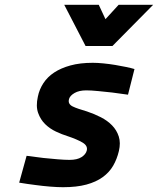

<svg xmlns="http://www.w3.org/2000/svg" viewBox="-20 -772 659 801"><path d="M514 -377Q481 -382 448 -386Q420 -389 390 -392Q360 -395 340 -395Q310 -395 291 -384Q272 -373 268 -359Q265 -348 269 -340.5Q273 -333 283 -328Q293 -323 308 -318Q323 -313 343 -307Q373 -297 400.5 -283Q428 -269 447.5 -249Q467 -229 475.5 -202.5Q484 -176 476 -142Q468 -108 452 -80.5Q436 -53 408.5 -33Q381 -13 340.5 -2Q300 9 243 9Q220 9 189 6.5Q158 4 129 0Q96 -4 60 -10L91 -122Q128 -117 161 -113Q190 -110 220 -107.5Q250 -105 270 -105Q302 -105 320 -116.5Q338 -128 342 -144Q347 -164 324 -177.5Q301 -191 262 -204Q239 -211 213.5 -223Q188 -235 168.5 -254Q149 -273 139 -301Q129 -329 138 -369Q144 -399 161 -425Q178 -451 206 -469.5Q234 -488 274 -499Q314 -510 367 -510Q387 -510 412 -507.5Q437 -505 461 -501Q485 -497 506.5 -492.5Q528 -488 541 -484ZM248 -752H392L420 -692L475 -752H619L449 -580H337Z"/></svg>

Font: Panefresco 999wt
Style: Italic
Weight: 900
Version: Version 1.001